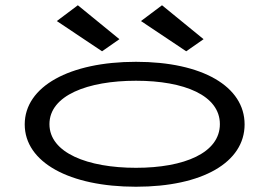

<svg xmlns="http://www.w3.org/2000/svg" viewBox="-20 -702 1040 730"><path d="M368 -507 434 -553 276 -682 196 -622ZM688 -507 754 -553 596 -682 516 -622ZM497 8C750 8 910 -85 910 -229C910 -373 750 -467 497 -467C244 -467 74 -373 74 -229C74 -85 244 8 497 8ZM497 -64C313 -64 168 -121 168 -230C168 -339 313 -395 497 -395C681 -395 816 -339 816 -230C816 -121 681 -64 497 -64Z"/></svg>

Font: Inconsolata UltraExpanded
Style: Regular
Weight: 400
Width: 9
Monospace: yes
Designer: Raph Levien, Cyreal, Brenton Simpson
Foundry: Raph Levien, Cyreal, Google
Version: Version 3.100